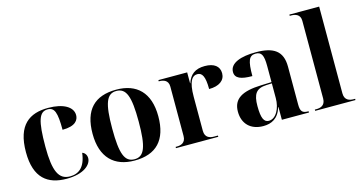

<svg xmlns="http://www.w3.org/2000/svg" viewBox="-80 -1107 2754 1464"><g transform="rotate(-15 1297.0 -375.0)"><path d="M296 10C434 10 494 -50 494 -100C494 -124 481 -144 460 -151C447 -40 394 -1 325 -1C236 -1 201 -75 201 -267C201 -474 224 -539 291 -539C345 -539 361 -496 361 -359C465 -359 490 -403 490 -441C490 -505 418 -549 297 -549C151 -549 47 -482 47 -266C47 -61 147 10 296 10Z M832 10C1003 10 1093 -82 1093 -270C1093 -458 995 -549 835 -549C663 -549 574 -458 574 -270C574 -82 672 10 832 10ZM834 0C756 0 729 -70 729 -270C729 -469 756 -539 833 -539C911 -539 938 -469 938 -270C938 -70 911 0 834 0Z M1160 0H1494V-10H1463C1434 -10 1392 -18 1392 -75V-343C1392 -465 1422 -503 1463 -503C1500 -503 1521 -471 1521 -370C1600 -370 1648 -404 1648 -461C1648 -516 1607 -548 1533 -548C1458 -548 1415 -515 1394 -450H1392V-536H1165V-526H1169C1197 -526 1240 -518 1240 -465V-75C1240 -18 1198 -10 1169 -10H1160Z M1848 10C1912 10 1968 -15 1994 -101H1996V0H2210V-10H2206C2161 -10 2146 -26 2146 -81V-379C2146 -504 2076 -549 1936 -549C1823 -549 1730 -520 1730 -448C1730 -398 1776 -380 1865 -380C1865 -501 1880 -539 1933 -539C1978 -539 1994 -512 1994 -425V-298L1912 -295C1762 -290 1688 -249 1688 -146C1688 -51 1748 10 1848 10ZM1899 -18C1861 -18 1843 -52 1843 -149C1843 -243 1869 -282 1949 -286L1994 -288V-171C1994 -93 1957 -18 1899 -18Z M2259 0H2577V-10H2565C2536 -10 2494 -18 2494 -75V-760H2259V-750H2271C2299 -750 2342 -742 2342 -689V-75C2342 -18 2300 -10 2271 -10H2259Z"/></g></svg>

Font: Noto Serif Display
Style: Bold
Weight: 700
Designer: Monotype Design Team
Foundry: Monotype Imaging Inc.
Version: Version 2.009